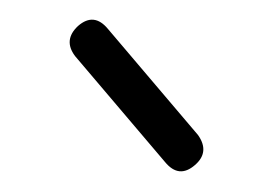

<svg xmlns="http://www.w3.org/2000/svg" viewBox="-20 -688 273 192"><path d="M175 -523Q159 -509 145 -526L55 -632Q43 -648 58 -662Q74 -676 88 -659L178 -553Q190 -536 175 -523Z"/></svg>

Font: Jura Light
Style: Regular
Weight: 300
Designer: Daniel Johnson, Alexei Vanyashin
Foundry: Daniel Johnson
Version: Version 5.103